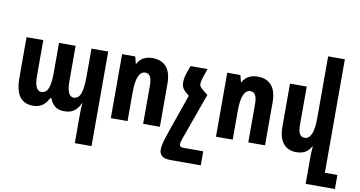

<svg xmlns="http://www.w3.org/2000/svg" viewBox="-90 -1001 2778 1480"><g transform="rotate(10 1299.0 -261.0)"><path d="M562 238V0Q562 -20 563 -38Q564 -56 566 -75H563Q548 -38 518.5 -14Q489 10 439 10Q390 10 363 -13.5Q336 -37 325 -71H315Q298 -34 268.5 -12Q239 10 193 10Q124 10 89 -37.5Q54 -85 54 -184V-502H185V-225Q185 -106 238 -106Q276 -106 292 -146Q308 -186 308 -265V-502H438V-229Q438 -165 452 -135.5Q466 -106 491 -106Q530 -106 546 -150Q562 -194 562 -278V-502H693V238Z M802 0V-501H905L919 -446H922Q955 -512 1040 -512Q1110 -512 1148 -468.5Q1186 -425 1186 -334V0H1055V-302Q1055 -392 1004 -392Q933 -392 933 -225V0Z M1223 175Q1223 155 1226.5 136Q1230 117 1239 87.5Q1248 58 1265 9L1364 -274L1348 -287Q1326 -304 1314.5 -322.5Q1303 -341 1303 -372Q1303 -395 1310.5 -423.5Q1318 -452 1338 -502H1471Q1452 -451 1444 -423.5Q1436 -396 1436 -382Q1436 -367 1443.5 -356.5Q1451 -346 1472 -330L1502 -307L1504 -306L1374 56Q1370 69 1366 81.5Q1362 94 1362 104Q1362 128 1391 128H1548V238H1312Q1260 238 1241.5 219Q1223 200 1223 175Z M1625 0V-501H1728L1742 -446H1745Q1778 -512 1863 -512Q1933 -512 1971 -468.5Q2009 -425 2009 -334V0H1878V-302Q1878 -392 1827 -392Q1756 -392 1756 -225V0Z M2500 128H2598V238H2369V15Q2369 -2 2370.5 -20.5Q2372 -39 2373 -56H2370Q2354 -25 2326 -7.5Q2298 10 2252 10Q2190 10 2153 -33.5Q2116 -77 2116 -168V-502H2247V-200Q2247 -110 2298 -110Q2369 -110 2369 -277V-760H2500Z"/></g></svg>

Font: Noto Sans Armenian ExtraCondensed
Style: Bold
Weight: 700
Width: 2
Designer: Monotype Design Team
Foundry: Monotype Imaging Inc.
Version: Version 2.008; ttfautohint (v1.8.4.7-5d5b)